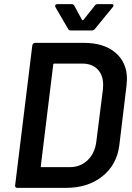

<svg xmlns="http://www.w3.org/2000/svg" viewBox="-20 -907 639 927"><path d="M53 -12 136 -688Q137 -693 140.5 -696.5Q144 -700 149 -700H386Q481 -700 537 -653Q593 -606 593 -525Q593 -515 591 -495L556 -205Q544 -111 474 -55.5Q404 0 300 0H63Q58 0 55 -3.5Q52 -7 53 -12ZM181 -100H317Q368 -100 403 -133.5Q438 -167 445 -223L477 -476Q478 -483 478 -497Q478 -545 451 -572.5Q424 -600 377 -600H242Q240 -600 238.5 -598.5Q237 -597 237 -595L177 -105Q175 -100 181 -100ZM246 -878Q246 -882 249 -884.5Q252 -887 257 -887H326Q336 -887 339 -879L376 -811Q378 -809 380 -809Q382 -809 383 -811L437 -879Q442 -887 451 -887H519Q528 -887 528 -881Q528 -876 524 -872L438 -767Q432 -760 423 -760H321Q313 -760 309 -767L248 -872Q246 -876 246 -878Z"/></svg>

Font: Barlow SemiBold
Style: Italic
Weight: 600
Italic angle: -7°
Designer: Jeremy Tribby
Foundry: Tribby Type
Version: Version 1.408